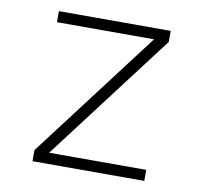

<svg xmlns="http://www.w3.org/2000/svg" viewBox="-65 -599 706 668"><g transform="rotate(10 288.0 -265.0)"><path d="M91 0H486V-39H143L486 -491V-530H91V-491H434L91 -39Z"/></g></svg>

Font: Iosevka Sparkle Extralight
Style: Regular
Weight: 200
Designer: Belleve Invis
Foundry: Belleve Invis
Version: Version 4.5.0; ttfautohint (v1.8.3)